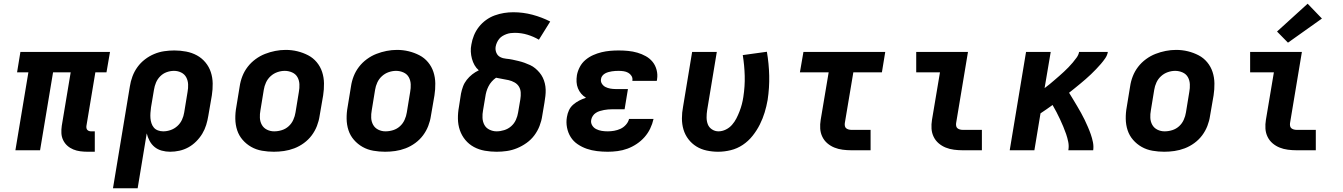

<svg xmlns="http://www.w3.org/2000/svg" viewBox="-20 -810 7240 1035"><path d="M453 8Q433 8 413 5.5Q393 3 375 -4.5Q357 -12 343 -24.5Q329 -37 320.5 -54.5Q312 -72 311 -92Q310 -112 313 -132L361 -420H266L196 0H63L133 -420H72L90 -530H573L554 -420H494L446 -132Q445 -126 446 -120Q447 -114 450.5 -110Q454 -106 459.5 -104Q465 -102 471 -102H491V8Z M589 205 680 -344Q684 -371 694 -398Q704 -425 721 -448.5Q738 -472 761.5 -490Q785 -508 811.5 -519Q838 -530 865.5 -534Q893 -538 920 -538Q952 -538 983.5 -532Q1015 -526 1041.5 -511.5Q1068 -497 1087.5 -473.5Q1107 -450 1116.5 -421Q1126 -392 1126.5 -360Q1127 -328 1122 -296L1103 -186Q1099 -161 1091.5 -136.5Q1084 -112 1070.5 -89.5Q1057 -67 1037.5 -47.5Q1018 -28 995 -15.5Q972 -3 947 2.5Q922 8 897 8Q874 8 852 2Q830 -4 813.5 -17.5Q797 -31 786.5 -50.5Q776 -70 771 -91L722 205ZM860 -102Q880 -102 900 -109Q920 -116 936 -130.5Q952 -145 961 -164.5Q970 -184 973 -204L991 -314Q995 -335 994 -355.5Q993 -376 984 -393Q975 -410 957 -419Q939 -428 918 -428Q898 -428 878.5 -421Q859 -414 844 -399Q829 -384 821 -365Q813 -346 810 -326L794 -231Q792 -216 791 -201.5Q790 -187 791 -173Q792 -159 796.5 -145.5Q801 -132 809.5 -122Q818 -112 831.5 -107Q845 -102 860 -102Z M1456 8Q1424 8 1392.5 2.5Q1361 -3 1334.5 -18Q1308 -33 1288 -56Q1268 -79 1258.5 -108Q1249 -137 1248.5 -169.5Q1248 -202 1254 -234L1272 -344Q1276 -372 1286.5 -399Q1297 -426 1315 -449.5Q1333 -473 1357.5 -491Q1382 -509 1409 -519.5Q1436 -530 1464 -535.5Q1492 -541 1520 -541Q1553 -541 1583.5 -533.5Q1614 -526 1641 -512Q1668 -498 1687.5 -474.5Q1707 -451 1716.5 -422Q1726 -393 1726.5 -360.5Q1727 -328 1722 -296L1703 -186Q1699 -158 1688.5 -131Q1678 -104 1660.5 -80.5Q1643 -57 1618.5 -39Q1594 -21 1566.5 -10.5Q1539 0 1511 4Q1483 8 1456 8ZM1458 -102Q1479 -102 1499.5 -108.5Q1520 -115 1536 -129.5Q1552 -144 1561 -164Q1570 -184 1573 -204L1591 -314Q1595 -335 1594 -356Q1593 -377 1583.5 -394Q1574 -411 1555 -419.5Q1536 -428 1515 -428Q1495 -428 1475 -421Q1455 -414 1439 -399.5Q1423 -385 1414 -365.5Q1405 -346 1402 -326L1384 -216Q1380 -195 1381 -174.5Q1382 -154 1391.5 -137Q1401 -120 1419 -111Q1437 -102 1458 -102Z M2056 8Q2024 8 1992.5 2.5Q1961 -3 1934.5 -18Q1908 -33 1888 -56Q1868 -79 1858.5 -108Q1849 -137 1848.5 -169.5Q1848 -202 1854 -234L1872 -344Q1876 -372 1886.5 -399Q1897 -426 1915 -449.5Q1933 -473 1957.5 -491Q1982 -509 2009 -519.5Q2036 -530 2064 -535.5Q2092 -541 2120 -541Q2153 -541 2183.5 -533.5Q2214 -526 2241 -512Q2268 -498 2287.5 -474.5Q2307 -451 2316.5 -422Q2326 -393 2326.5 -360.5Q2327 -328 2322 -296L2303 -186Q2299 -158 2288.5 -131Q2278 -104 2260.5 -80.5Q2243 -57 2218.5 -39Q2194 -21 2166.5 -10.5Q2139 0 2111 4Q2083 8 2056 8ZM2058 -102Q2079 -102 2099.5 -108.5Q2120 -115 2136 -129.5Q2152 -144 2161 -164Q2170 -184 2173 -204L2191 -314Q2195 -335 2194 -356Q2193 -377 2183.5 -394Q2174 -411 2155 -419.5Q2136 -428 2115 -428Q2095 -428 2075 -421Q2055 -414 2039 -399.5Q2023 -385 2014 -365.5Q2005 -346 2002 -326L1984 -216Q1980 -195 1981 -174.5Q1982 -154 1991.5 -137Q2001 -120 2019 -111Q2037 -102 2058 -102Z M2657 8Q2625 8 2593.5 2.5Q2562 -3 2535 -17.5Q2508 -32 2488.5 -55.5Q2469 -79 2459 -108Q2449 -137 2448.5 -169.5Q2448 -202 2454 -234L2465 -305Q2469 -325 2476 -344Q2483 -363 2496 -379.5Q2509 -396 2525.5 -409Q2542 -422 2561 -431Q2547 -443 2538 -459Q2529 -475 2524 -493.5Q2519 -512 2518 -531.5Q2517 -551 2521 -570Q2525 -595 2535 -619.5Q2545 -644 2561.5 -665Q2578 -686 2600 -702Q2622 -718 2647 -727Q2672 -736 2697 -740Q2722 -744 2747 -744Q2800 -744 2850.5 -730.5Q2901 -717 2946 -694L2885 -596Q2856 -613 2823 -623Q2790 -633 2754 -633Q2743 -633 2732 -631.5Q2721 -630 2710 -626Q2699 -622 2689 -616Q2679 -610 2671.5 -601Q2664 -592 2659 -581Q2654 -570 2652 -559Q2649 -542 2655.5 -526Q2662 -510 2676.5 -502.5Q2691 -495 2708.5 -493.5Q2726 -492 2742.5 -488.5Q2759 -485 2775.5 -481Q2792 -477 2807.5 -471.5Q2823 -466 2838 -459Q2853 -452 2865.5 -441.5Q2878 -431 2888.5 -418.5Q2899 -406 2906 -391.5Q2913 -377 2917 -360.5Q2921 -344 2921.5 -327Q2922 -310 2920 -292.5Q2918 -275 2915 -257L2903 -186Q2899 -158 2888.5 -131Q2878 -104 2860.5 -80.5Q2843 -57 2818.5 -39.5Q2794 -22 2767 -11Q2740 0 2712.5 4Q2685 8 2657 8ZM2657 -102Q2677 -102 2698 -108.5Q2719 -115 2735.5 -129.5Q2752 -144 2761 -164Q2770 -184 2773 -204L2785 -275Q2788 -293 2787 -311Q2786 -329 2777.5 -343Q2769 -357 2754 -365.5Q2739 -374 2722 -378Q2705 -382 2688 -384.5Q2671 -387 2654 -391Q2641 -382 2630.5 -370Q2620 -358 2613 -344Q2606 -330 2602 -316Q2598 -302 2596 -287L2584 -216Q2580 -195 2581 -174.5Q2582 -154 2591 -137Q2600 -120 2618.5 -111Q2637 -102 2657 -102Z M3256 8Q3227 8 3198 4.5Q3169 1 3143 -8Q3117 -17 3094 -32.5Q3071 -48 3056.5 -71Q3042 -94 3036.5 -122.5Q3031 -151 3036 -179Q3039 -198 3047 -215.5Q3055 -233 3070 -246Q3085 -259 3102.5 -268Q3120 -277 3139 -283Q3124 -292 3113 -305Q3102 -318 3095.5 -334Q3089 -350 3088 -368Q3087 -386 3090 -405Q3094 -427 3105.5 -449Q3117 -471 3136 -487Q3155 -503 3177.5 -513Q3200 -523 3223 -528.5Q3246 -534 3269 -536Q3292 -538 3315 -538Q3341 -538 3366.5 -535.5Q3392 -533 3416 -526Q3440 -519 3461.5 -507Q3483 -495 3498 -476.5Q3513 -458 3519.5 -433Q3526 -408 3522 -383Q3522 -380 3521.5 -378Q3521 -376 3520 -374H3389Q3389 -375 3389 -375.5Q3389 -376 3389 -377Q3391 -390 3384 -401Q3377 -412 3366 -418Q3355 -424 3342 -426Q3329 -428 3315 -428Q3306 -428 3297 -427.5Q3288 -427 3278.5 -425.5Q3269 -424 3260 -421.5Q3251 -419 3242.5 -414.5Q3234 -410 3227.5 -402Q3221 -394 3220 -385Q3217 -371 3224.5 -359Q3232 -347 3244 -341Q3256 -335 3270 -332.5Q3284 -330 3298 -330H3365L3347 -221H3280Q3269 -221 3258 -220Q3247 -219 3236 -217Q3225 -215 3213.5 -211.5Q3202 -208 3192 -201.5Q3182 -195 3175.5 -185Q3169 -175 3167 -164Q3164 -148 3172 -134.5Q3180 -121 3194 -114Q3208 -107 3223.5 -104.5Q3239 -102 3256 -102Q3273 -102 3290.5 -105Q3308 -108 3324.5 -115.5Q3341 -123 3354 -137.5Q3367 -152 3371 -169H3503Q3497 -142 3485 -117Q3473 -92 3454.5 -71Q3436 -50 3412 -34Q3388 -18 3362 -8.5Q3336 1 3309 4.5Q3282 8 3256 8Z M3851 8Q3820 8 3789.5 1.5Q3759 -5 3734 -20.5Q3709 -36 3691 -59.5Q3673 -83 3664.5 -111.5Q3656 -140 3656 -171.5Q3656 -203 3662 -234L3711 -530H3844L3792 -216Q3789 -197 3789 -177Q3789 -157 3795.5 -140Q3802 -123 3818 -112.5Q3834 -102 3853 -102Q3873 -102 3892.5 -111.5Q3912 -121 3926 -137Q3940 -153 3949.5 -171.5Q3959 -190 3966.5 -209.5Q3974 -229 3979 -248Q3984 -267 3987 -287Q3996 -345 3994.5 -401Q3993 -457 3984 -513L4114 -531Q4125 -467 4126.5 -402Q4128 -337 4118 -271Q4112 -237 4102 -204Q4092 -171 4076 -139Q4060 -107 4037 -78Q4014 -49 3984 -29Q3954 -9 3919.5 -0.5Q3885 8 3851 8Z M4569 0Q4546 0 4522.5 -3Q4499 -6 4478 -14.5Q4457 -23 4440 -37.5Q4423 -52 4413 -72.5Q4403 -93 4401.5 -116.5Q4400 -140 4404 -164L4447 -420H4292L4311 -530H4752L4734 -420H4580L4534 -146Q4533 -138 4534.5 -130.5Q4536 -123 4541.5 -118.5Q4547 -114 4554.5 -112Q4562 -110 4569 -110H4673V0Z M5169 0Q5146 0 5122.5 -3Q5099 -6 5078 -14.5Q5057 -23 5040 -37.5Q5023 -52 5013 -72.5Q5003 -93 5001.5 -116.5Q5000 -140 5004 -164L5047 -420H4919V-530H5198L5134 -146Q5133 -138 5134.5 -130.5Q5136 -123 5141.5 -118.5Q5147 -114 5154.5 -112Q5162 -110 5169 -110H5273V0Z M5423 0 5511 -530H5644L5611 -335Q5625 -345 5638 -356Q5651 -367 5664 -378Q5677 -389 5690 -400.5Q5703 -412 5715.5 -423.5Q5728 -435 5740 -447.5Q5752 -460 5763 -473Q5774 -486 5784 -500Q5794 -514 5797 -530H5952Q5949 -512 5938 -496Q5927 -480 5914.5 -465.5Q5902 -451 5888.5 -437Q5875 -423 5861 -409.5Q5847 -396 5832.5 -383.5Q5818 -371 5803 -358.5Q5788 -346 5773 -334Q5758 -322 5743 -310Q5754 -292 5765 -274Q5776 -256 5786.5 -238Q5797 -220 5807.5 -201.5Q5818 -183 5827 -164Q5836 -145 5844.5 -125.5Q5853 -106 5860 -86Q5867 -66 5871.5 -44Q5876 -22 5873 0H5739Q5743 -23 5738.5 -45Q5734 -67 5727 -87.5Q5720 -108 5711.5 -128Q5703 -148 5694 -167.5Q5685 -187 5675 -206Q5665 -225 5654 -244Q5638 -232 5621.5 -221Q5605 -210 5589 -199L5556 0Z M6256 8Q6224 8 6192.5 2.5Q6161 -3 6134.5 -18Q6108 -33 6088 -56Q6068 -79 6058.5 -108Q6049 -137 6048.5 -169.5Q6048 -202 6054 -234L6072 -344Q6076 -372 6086.5 -399Q6097 -426 6115 -449.5Q6133 -473 6157.5 -491Q6182 -509 6209 -519.5Q6236 -530 6264 -535.5Q6292 -541 6320 -541Q6353 -541 6383.5 -533.5Q6414 -526 6441 -512Q6468 -498 6487.5 -474.5Q6507 -451 6516.5 -422Q6526 -393 6526.5 -360.5Q6527 -328 6522 -296L6503 -186Q6499 -158 6488.5 -131Q6478 -104 6460.5 -80.5Q6443 -57 6418.5 -39Q6394 -21 6366.5 -10.5Q6339 0 6311 4Q6283 8 6256 8ZM6258 -102Q6279 -102 6299.5 -108.5Q6320 -115 6336 -129.5Q6352 -144 6361 -164Q6370 -184 6373 -204L6391 -314Q6395 -335 6394 -356Q6393 -377 6383.5 -394Q6374 -411 6355 -419.5Q6336 -428 6315 -428Q6295 -428 6275 -421Q6255 -414 6239 -399.5Q6223 -385 6214 -365.5Q6205 -346 6202 -326L6184 -216Q6180 -195 6181 -174.5Q6182 -154 6191.5 -137Q6201 -120 6219 -111Q6237 -102 6258 -102Z M6969 0Q6946 0 6922.5 -3Q6899 -6 6878 -14.5Q6857 -23 6840 -37.5Q6823 -52 6813 -72.5Q6803 -93 6801.5 -116.5Q6800 -140 6804 -164L6847 -420H6719V-530H6998L6934 -146Q6933 -138 6934.5 -130.5Q6936 -123 6941.5 -118.5Q6947 -114 6954.5 -112Q6962 -110 6969 -110H7073V0ZM6923 -580 6864 -640 7029 -790 7106 -710Z"/></svg>

Font: Iosevka Curly XBdExObl
Style: Regular
Weight: 800
Width: 7
Italic angle: -9°
Monospace: yes
Designer: Belleve Invis
Foundry: Belleve Invis
Version: Version 11.1.0; ttfautohint (v1.8.3)